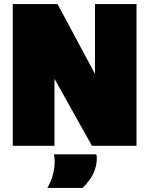

<svg xmlns="http://www.w3.org/2000/svg" viewBox="-20 -720 737 948"><path d="M43 0V-700H264L449 -355V-700H654V0H434L249 -331V0ZM214 208Q232 177 241 142.5Q250 108 250 78Q250 67 249 58Q248 49 246 42H455Q457 46 457.5 51Q458 56 458 61Q458 90 448.5 117.5Q439 145 422.5 168Q406 191 387 208Z"/></svg>

Font: Georama ExtraCondensed Thin Black
Style: Regular
Weight: 900
Version: Version 1.001